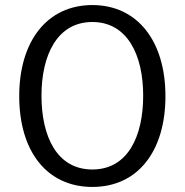

<svg xmlns="http://www.w3.org/2000/svg" viewBox="-20 -725 730 759"><path d="M546 -347C546 -187 486 -55 345 -55C204 -55 144 -187 144 -347C144 -507 206 -638 345 -638C484 -638 546 -507 546 -347ZM634 -345C634 -563 523 -705 345 -705C167 -705 56 -563 56 -345C56 -126 166 14 345 14C524 14 634 -126 634 -345Z"/></svg>

Font: Repo
Style: Regular
Weight: 400
Designer: Stefan Peev
Foundry: Context Ltd
Version: Version 0.000